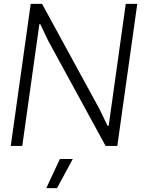

<svg xmlns="http://www.w3.org/2000/svg" viewBox="-20 -760 770 1000"><path d="M292 68H359L277 220H221ZM140 -740H199L498 -192L540 -105H546L635 -740H695L591 0H530L231 -548L190 -634H185L96 0H36Z"/></svg>

Font: Plata Sans Light
Style: Italic
Weight: 300
Italic angle: -8°
Designer: Pablo Impallari, Andres Torresi, & Cristiano Sobral
Foundry: Pablo Impallari, Andres Torresi, & Cristiano Sobral
Version: Version 1.00;December 28, 2019;FontCreator 12.0.0.2547 64-bi